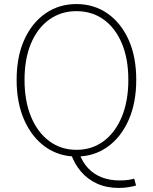

<svg xmlns="http://www.w3.org/2000/svg" viewBox="-20 -759 754 947"><path d="M357 13Q271 13 204.5 -34Q138 -81 100 -166Q62 -251 62 -365Q62 -480 100 -563.5Q138 -647 204.5 -693Q271 -739 357 -739Q443 -739 509.5 -693Q576 -647 614 -563.5Q652 -480 652 -365Q652 -251 614 -166Q576 -81 509.5 -34Q443 13 357 13ZM357 -20Q434 -20 491.5 -63Q549 -106 581 -183.5Q613 -261 613 -365Q613 -469 581 -545Q549 -621 491.5 -662.5Q434 -704 357 -704Q281 -704 223 -662.5Q165 -621 133 -545Q101 -469 101 -365Q101 -261 133 -183.5Q165 -106 223 -63Q281 -20 357 -20ZM566 168Q505 168 457.5 146Q410 124 378 85.5Q346 47 330 0H372Q387 41 414.5 70.5Q442 100 481.5 115.5Q521 131 570 131Q595 131 612 128.5Q629 126 642 122L651 156Q638 160 615 164Q592 168 566 168Z"/></svg>

Font: Noto Sans HK Thin Thin
Style: Regular
Weight: 250
Version: Version 2.004-H2;hotconv 1.0.118;makeotfexe 2.5.65603